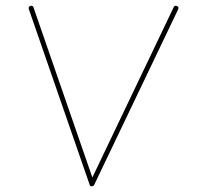

<svg xmlns="http://www.w3.org/2000/svg" viewBox="-20 -672 728 679"><path d="M87.4 -650.9Q95.7 -653.8 98.6 -645.5L306.6 -44.4L594.2 -646.5Q597.7 -654.3 606 -650.4Q613.8 -647 609.9 -638.7L313 -18.1Q312.5 -16.1 308.6 -14.2Q299.3 -10.3 296.9 -19L82 -639.6Q79.1 -647.9 87.4 -650.9Z"/></svg>

Font: Mikhak Thin
Style: Regular
Weight: 100
Designer: Amin Abedi
Version: Version 3.3